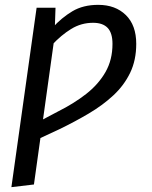

<svg xmlns="http://www.w3.org/2000/svg" viewBox="-20 -559 625 792"><path d="M131 -527H209L206 -439L204 -400L120 202L27 213ZM194 -373 196 -444Q234 -486 278.5 -512.5Q323 -539 385 -539Q456 -539 499 -497Q542 -455 542 -378Q542 -311 517 -259Q492 -207 448 -166Q404 -125 346.5 -91Q289 -57 225 -26L139 14L149 -62L219 -99Q285 -132 335.5 -171.5Q386 -211 415 -261.5Q444 -312 444 -378Q444 -423 424 -444Q404 -465 364 -465Q315 -465 273.5 -439.5Q232 -414 194 -373Z"/></svg>

Font: Fira Sans Variable
Style: Italic
Weight: 397
Italic angle: -8°
Designer: Carrois Corporate & Edenspiekermann AG
Foundry: Carrois Corporate GbR & Edenspiekermann AG
Version: Version 4.202